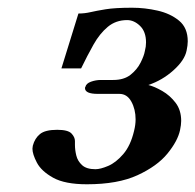

<svg xmlns="http://www.w3.org/2000/svg" viewBox="-20 -465 506 497"><path d="M65 -88Q70 -107 83.5 -118Q97 -129 128 -129Q156 -129 165 -119.5Q174 -110 174 -100V-90Q174 -77 177.5 -62.5Q181 -48 192.5 -37.5Q204 -27 227 -27Q240 -27 260 -35.5Q280 -44 299 -66Q318 -88 327 -126Q329 -134 330 -141.5Q331 -149 331 -156Q331 -182 320 -202Q309 -222 289 -222H233Q200 -222 200 -237Q200 -239 201 -240Q203 -249 215.5 -253.5Q228 -258 241 -258H273Q301 -258 318 -271.5Q335 -285 344 -303Q353 -321 355 -333Q358 -344 358 -355Q358 -383 342.5 -398Q327 -413 309 -413Q280 -413 259 -395.5Q238 -378 222 -349.5Q206 -321 190 -288H139L183 -430Q199 -430 214 -433.5Q229 -437 253.5 -441Q278 -445 322 -445Q355 -445 388 -437.5Q421 -430 443.5 -411.5Q466 -393 466 -358Q466 -348 463 -334Q458 -309 429 -283Q400 -257 364 -245Q380 -241 400 -229.5Q420 -218 434.5 -199Q449 -180 449 -152Q449 -142 446 -128Q440 -100 413.5 -67.5Q387 -35 336 -11.5Q285 12 205 12Q148 12 117.5 -5Q87 -22 75.5 -44Q64 -66 64 -80Q64 -82 64.5 -84.5Q65 -87 65 -88Z"/></svg>

Font: Libertinus Serif SemiBold
Style: Italic
Weight: 600
Italic angle: -11.5°
Designer: Philipp H. Poll, Khaled Hosny
Foundry: Caleb Maclennan
Version: Version 7.051;RELEASE